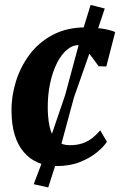

<svg xmlns="http://www.w3.org/2000/svg" viewBox="-20 -682 506 800"><path d="M214.5 10Q129.5 10 79.2 -48.2Q29 -106.5 28 -218Q27 -279.5 45.8 -341Q64.5 -402.5 102.8 -454Q141 -505.5 200 -536.8Q259 -568 338 -568Q367.5 -568 402 -563.2Q436.5 -558.5 460 -548.5L423 -405L391 -406Q379.5 -422.5 364 -443Q348.5 -463.5 333 -478.8Q317.5 -494 305.5 -494Q282 -494 258.8 -474.5Q235.5 -455 217.2 -419Q199 -383 188.5 -333.5Q178 -284 179 -224.5Q180.5 -172 190.8 -139.5Q201 -107 220.8 -92Q240.5 -77 270.5 -77Q301.5 -77 324.8 -85.2Q348 -93.5 365.5 -107.5Q383 -121.5 397.5 -139L425.5 -91.5Q413 -71.5 384.5 -47.8Q356 -24 313.5 -7Q271 10 214.5 10ZM181 99 120.5 85.5 163.5 -28 251.5 -286 320 -540 357.5 -661.5 416.5 -646.5 378 -531.5 288 -275.5 218 -16.5Z"/></svg>

Font: Merriweather ExtraBold
Style: Italic
Weight: 800
Italic angle: -7.8°
Version: Version 2.101